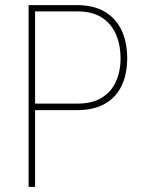

<svg xmlns="http://www.w3.org/2000/svg" viewBox="-20 -731 569 751"><path d="M281.7 -300.3H100.1V-325.7H281.7Q342.3 -325.7 379.6 -349.6Q417 -373.5 434.3 -413.8Q451.7 -454.1 451.7 -502.4Q451.7 -553.2 434.3 -595Q417 -636.7 379.6 -661.6Q342.3 -686.5 281.7 -686.5H117.2V0H91.8V-710.9H281.7Q346.2 -710.9 389.6 -685.3Q433.1 -659.7 455.3 -613Q477.5 -566.4 477.5 -503.4Q477.5 -440.9 455.6 -395.3Q433.6 -349.6 390.1 -325Q346.7 -300.3 281.7 -300.3Z"/></svg>

Font: Roboto Condensed Thin
Style: Regular
Weight: 250
Width: 3
Designer: Christian Robertson
Foundry: Google
Version: Version 3.009; 2024